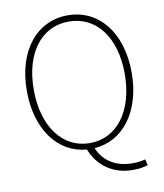

<svg xmlns="http://www.w3.org/2000/svg" viewBox="-96 -817 907 1064"><g transform="rotate(-10 357.0 -285.5)"><path d="M357 -20C204 -20 101 -157 101 -365C101 -573 204 -704 357 -704C510 -704 613 -573 613 -365C613 -157 510 -20 357 -20ZM566 168C600 168 633 162 651 156L642 122C625 127 603 131 570 131C476 131 409 88 377 12C538 1 652 -145 652 -365C652 -594 529 -739 357 -739C185 -739 62 -594 62 -365C62 -146 174 0 334 12C368 101 448 168 566 168Z"/></g></svg>

Font: Harano Aji Gothic K1 ExtraLight
Style: Regular
Weight: 250
Foundry: Masamichi Hosoda
Version: HaranoAjiGothicK1-ExtraLight version 20230610;ttx 4.39.4